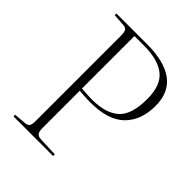

<svg xmlns="http://www.w3.org/2000/svg" viewBox="-206 -847 963 963"><g transform="rotate(45 276.0 -365.0)"><path d="M55 0V-12L119 -17Q138 -19 144 -28.5Q150 -38 150 -63V-666Q150 -693 143.5 -703Q137 -713 117 -714L55 -718V-730H271Q522 -730 522 -541Q522 -439 463 -380.5Q404 -322 277 -322Q252 -322 233 -323.5Q214 -325 199 -326V-63Q199 -38 206.5 -27.5Q214 -17 234 -16L336 -12V0ZM275 -338Q370 -338 419 -381Q468 -424 468 -536Q468 -634 416.5 -674Q365 -714 267 -714H199V-342Q215 -341 234 -339.5Q253 -338 275 -338Z"/></g></svg>

Font: Literata 72pt ExtraLight
Style: Regular
Weight: 200
Designer: Latin by Veronika Burian and Jose Scaglione. Greek by Irene Vlachou. Cyrillic by Vera Evstafieva.
Foundry: TypeTogether
Version: Version 3.002